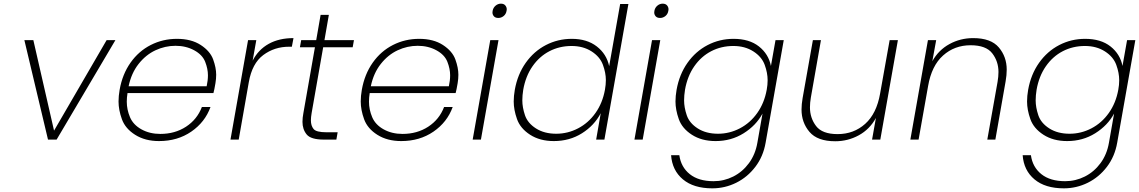

<svg xmlns="http://www.w3.org/2000/svg" viewBox="-20 -762 6217 1048"><path d="M275 -49 562 -543H610L289 0H242L113 -543H162Z M1156 -308Q1150 -272 1145 -254H676Q672 -229 672 -207Q672 -164 689.5 -122.5Q707 -81 752 -56Q797 -31 855 -31Q935 -31 995.5 -70.5Q1056 -110 1082 -178H1129Q1099 -95 1024 -43.5Q949 8 848 8Q772 8 718 -26Q664 -60 645.5 -111Q627 -162 627 -208Q627 -238 633 -272Q648 -357 692.5 -420Q737 -483 803 -516.5Q869 -550 946 -550Q1024 -550 1075.5 -516.5Q1127 -483 1143.5 -437.5Q1160 -392 1160 -354Q1160 -332 1156 -308ZM1108 -291Q1115 -323 1115 -351Q1115 -386 1100 -424.5Q1085 -463 1040 -487.5Q995 -512 938 -512Q881 -512 828.5 -487.5Q776 -463 736.5 -413Q697 -363 682 -291Z M1359 -431Q1390 -491 1446.5 -522.5Q1503 -554 1582 -554L1573 -507H1558Q1478 -507 1417 -461.5Q1356 -416 1338 -313L1283 0H1238L1334 -543H1379Z M1744 -504 1681 -145Q1677 -122 1677 -105Q1677 -76 1691.5 -58Q1706 -40 1762 -40H1823L1816 0H1748Q1677 0 1654 -28Q1631 -56 1631 -97Q1631 -119 1636 -145L1699 -504H1617L1624 -543H1706L1730 -681H1775L1751 -543H1912L1905 -504Z M2478 -308Q2472 -272 2467 -254H1998Q1994 -229 1994 -207Q1994 -164 2011.5 -122.5Q2029 -81 2074 -56Q2119 -31 2177 -31Q2257 -31 2317.5 -70.5Q2378 -110 2404 -178H2451Q2421 -95 2346 -43.5Q2271 8 2170 8Q2094 8 2040 -26Q1986 -60 1967.5 -111Q1949 -162 1949 -208Q1949 -238 1955 -272Q1970 -357 2014.5 -420Q2059 -483 2125 -516.5Q2191 -550 2268 -550Q2346 -550 2397.5 -516.5Q2449 -483 2465.5 -437.5Q2482 -392 2482 -354Q2482 -332 2478 -308ZM2430 -291Q2437 -323 2437 -351Q2437 -386 2422 -424.5Q2407 -463 2362 -487.5Q2317 -512 2260 -512Q2203 -512 2150.5 -487.5Q2098 -463 2058.5 -413Q2019 -363 2004 -291Z M2700 -664Q2684 -664 2676 -673Q2668 -682 2668 -694Q2668 -699 2669 -703Q2672 -720 2685 -731Q2698 -742 2714 -742Q2730 -742 2738 -732.5Q2746 -723 2746 -711Q2746 -707 2745 -703Q2742 -685 2729 -674.5Q2716 -664 2700 -664ZM2701 -543 2605 0H2560L2656 -543Z M2790 -272Q2805 -356 2849.5 -419Q2894 -482 2959.5 -516Q3025 -550 3101 -550Q3184 -550 3237.5 -508.5Q3291 -467 3305 -401L3365 -740H3410L3279 0H3234L3259 -144Q3224 -77 3156.5 -34.5Q3089 8 3003 8Q2927 8 2873.5 -26.5Q2820 -61 2802 -112Q2784 -163 2784 -208Q2784 -238 2790 -272ZM3282 -272Q3287 -300 3287 -325Q3287 -364 3271 -408Q3255 -452 3209 -481.5Q3163 -511 3100 -511Q3034 -511 2979 -482.5Q2924 -454 2886.5 -400Q2849 -346 2836 -272Q2831 -241 2831 -214Q2831 -176 2845.5 -133Q2860 -90 2905.5 -61Q2951 -32 3016 -32Q3079 -32 3135.5 -61.5Q3192 -91 3230.5 -145.5Q3269 -200 3282 -272Z M3583 -664Q3567 -664 3559 -673Q3551 -682 3551 -694Q3551 -699 3552 -703Q3555 -720 3568 -731Q3581 -742 3597 -742Q3613 -742 3621 -732.5Q3629 -723 3629 -711Q3629 -707 3628 -703Q3625 -685 3612 -674.5Q3599 -664 3583 -664ZM3584 -543 3488 0H3443L3539 -543Z M3984 -550Q4070 -550 4122.5 -508.5Q4175 -467 4188 -402L4213 -543H4258L4159 17Q4146 92 4103 148.5Q4060 205 3998.5 235.5Q3937 266 3868 266Q3766 266 3707.5 217Q3649 168 3643 85H3688Q3697 150 3745 188.5Q3793 227 3875 227Q3932 227 3982.5 201.5Q4033 176 4068 128.5Q4103 81 4114 17L4142 -142Q4107 -77 4039 -34.5Q3971 8 3886 8Q3810 8 3756.5 -26.5Q3703 -61 3685 -112Q3667 -163 3667 -208Q3667 -238 3673 -272Q3688 -356 3732.5 -419Q3777 -482 3842.5 -516Q3908 -550 3984 -550ZM4165 -272Q4170 -299 4170 -324Q4170 -364 4154 -408Q4138 -452 4092 -481.5Q4046 -511 3983 -511Q3917 -511 3862 -482.5Q3807 -454 3769.5 -400Q3732 -346 3719 -272Q3714 -241 3714 -214Q3714 -176 3728.5 -133Q3743 -90 3788.5 -61Q3834 -32 3899 -32Q3962 -32 4018.5 -61.5Q4075 -91 4113.5 -145.5Q4152 -200 4165 -272Z M4881 -543 4785 0H4740L4761 -118Q4727 -56 4667.5 -23.5Q4608 9 4539 9Q4442 9 4398.5 -42Q4355 -93 4355 -164Q4355 -193 4361 -227L4417 -543H4461L4406 -230Q4401 -201 4401 -176Q4401 -118 4434.5 -74Q4468 -30 4552 -30Q4640 -30 4702.5 -86Q4765 -142 4784 -252L4836 -543Z M5292 -554Q5389 -554 5432 -503Q5475 -452 5475 -382Q5475 -352 5469 -318L5413 0H5369L5425 -315Q5430 -344 5430 -369Q5430 -427 5396 -471Q5362 -515 5278 -515Q5190 -515 5127.5 -459Q5065 -403 5046 -293L4994 0H4949L5045 -543H5090L5069 -428Q5103 -489 5162.5 -521.5Q5222 -554 5292 -554Z M5903 -550Q5989 -550 6041.5 -508.5Q6094 -467 6107 -402L6132 -543H6177L6078 17Q6065 92 6022 148.5Q5979 205 5917.5 235.5Q5856 266 5787 266Q5685 266 5626.5 217Q5568 168 5562 85H5607Q5616 150 5664 188.5Q5712 227 5794 227Q5851 227 5901.5 201.5Q5952 176 5987 128.5Q6022 81 6033 17L6061 -142Q6026 -77 5958 -34.5Q5890 8 5805 8Q5729 8 5675.5 -26.5Q5622 -61 5604 -112Q5586 -163 5586 -208Q5586 -238 5592 -272Q5607 -356 5651.5 -419Q5696 -482 5761.5 -516Q5827 -550 5903 -550ZM6084 -272Q6089 -299 6089 -324Q6089 -364 6073 -408Q6057 -452 6011 -481.5Q5965 -511 5902 -511Q5836 -511 5781 -482.5Q5726 -454 5688.5 -400Q5651 -346 5638 -272Q5633 -241 5633 -214Q5633 -176 5647.5 -133Q5662 -90 5707.5 -61Q5753 -32 5818 -32Q5881 -32 5937.5 -61.5Q5994 -91 6032.5 -145.5Q6071 -200 6084 -272Z"/></svg>

Font: Fz Poppins ExtLt
Style: Italic
Weight: 200
Italic angle: -10°
Designer: Ninad Kale (Devanagari), Jonny Pinhorn (Latin)
Foundry: Indian Type Foundry
Version: Vit hóa bi Vntype.Com & FontZin.Com